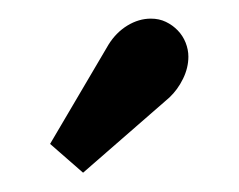

<svg xmlns="http://www.w3.org/2000/svg" viewBox="-20 -605 251 202"><path d="M67.4 -423.3 32.7 -453.6 94.2 -558.1Q102.1 -570.8 114 -578.1Q126 -585.4 138.7 -585.4Q147.5 -585.4 154.5 -582Q161.6 -578.6 167 -573Q172.4 -567.4 175.3 -560.1Q178.2 -552.7 178.2 -545.4Q178.2 -533.7 172.6 -522.2Q167 -510.7 158.2 -502.4Z"/></svg>

Font: Parastoo Print
Style: Print-Bold
Weight: 700
Foundry: Saber Rastikerdar (saber.rastikerdar@gmail.com)
Version: Version 1.0.0-alpha3